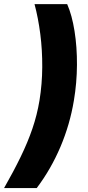

<svg xmlns="http://www.w3.org/2000/svg" viewBox="-68 -785 433 948"><path d="M-47.9 143.6Q-1 61.5 33.9 -10.3Q68.8 -82 92 -149.9Q115.2 -217.8 127 -289.1Q140.1 -369.6 140.6 -453.6Q141.1 -537.6 130.9 -617.2Q120.6 -696.8 102.5 -764.6H263.7Q287.6 -710 300 -631.6Q312.5 -553.2 312 -464.4Q311.5 -375.5 296.9 -289.1Q277.3 -170.4 230.5 -60.1Q183.6 50.3 113.3 143.6Z"/></svg>

Font: Inter Display ExtraBold
Style: Italic
Weight: 800
Italic angle: -9.39999°
Designer: Rasmus Andersson
Foundry: rsms
Version: Version 4.000;git-a52131595